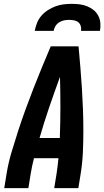

<svg xmlns="http://www.w3.org/2000/svg" viewBox="-20 -975 541 995"><path d="M2 0 14 -74Q23 -130 39.5 -185.5Q56 -241 74 -296.5Q92 -352 112 -407Q132 -462 153.5 -517Q175 -572 197.5 -626.5Q220 -681 243 -735H387Q392 -681 396.5 -626.5Q401 -572 404.5 -517Q408 -462 410 -407Q412 -352 412 -296.5Q412 -241 409.5 -185.5Q407 -130 398 -74L386 0H261L273 -74Q276 -94 278.5 -114.5Q281 -135 283 -155H156Q151 -135 146.5 -114.5Q142 -94 139 -74L127 0ZM290 -260Q293 -340 293 -419Q293 -498 291 -577Q262 -498 235 -419Q208 -340 185 -260ZM160 -815Q164 -836 172 -856.5Q180 -877 195 -894Q210 -911 229 -923Q248 -935 268.5 -942.5Q289 -950 310 -952.5Q331 -955 352 -955Q373 -955 393 -952.5Q413 -950 431.5 -942.5Q450 -935 465 -923Q480 -911 489 -894Q498 -877 500 -856.5Q502 -836 498 -815H400Q402 -828 398.5 -840Q395 -852 386 -859.5Q377 -867 364 -869.5Q351 -872 338 -872Q325 -872 312 -869.5Q299 -867 287 -859.5Q275 -852 267.5 -840Q260 -828 258 -815Z"/></svg>

Font: Iosevka Term Curly XBd Obl
Style: Regular
Weight: 800
Italic angle: -9°
Designer: Belleve Invis
Foundry: Belleve Invis
Version: Version 32.3.0